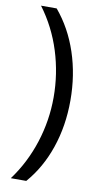

<svg xmlns="http://www.w3.org/2000/svg" viewBox="-97 -756 489 956"><g transform="rotate(10 148.0 -278.0)"><path d="M255.9 -273.9Q255.9 -145.5 218 -34.7Q180.2 76.2 108.9 158.2H30.8Q98.6 66.4 134.8 -45.7Q170.9 -157.7 170.9 -274.9Q170.9 -394 135.5 -506.8Q100.1 -619.6 29.8 -713.9H108.9Q180.7 -628.4 218.3 -515.4Q255.9 -402.3 255.9 -273.9Z"/></g></svg>

Font: f0_31487 
Style: Regular
Weight: 400
Foundry: Ascender Corporation
Version: Version 1.10